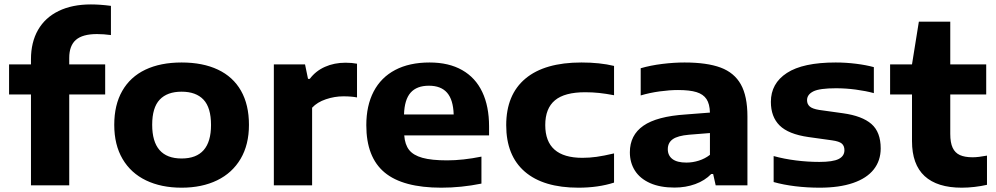

<svg xmlns="http://www.w3.org/2000/svg" viewBox="-20 -838 4505 868"><path d="M293 -576V-547H455.5V-411H293V0H120V-411H21V-547H120V-570Q120 -647 152 -702.8Q184 -758.5 245 -788.2Q306 -818 391 -818Q432 -818 481.5 -811.5V-679.5Q448.5 -684 418.5 -684Q353.5 -684 323.2 -657.8Q293 -631.5 293 -576Z M496.5 -273.5Q496.5 -364 532.8 -427.2Q569 -490.5 637.2 -523Q705.5 -555.5 801 -555.5Q897 -555.5 965.2 -523.2Q1033.5 -491 1069.5 -427.8Q1105.5 -364.5 1105.5 -273.5Q1105.5 -184 1067.8 -120Q1030 -56 961.5 -22.8Q893 10.5 801 10.5Q709 10.5 640.2 -22.5Q571.5 -55.5 534 -119.5Q496.5 -183.5 496.5 -273.5ZM934 -273Q934 -351.5 900 -387.5Q866 -423.5 801 -423.5Q736 -423.5 702 -387.5Q668 -351.5 668 -274Q668 -121.5 801 -121.5Q934 -121.5 934 -273Z M1218 -547H1359L1372.5 -481.5H1380.5Q1407 -517 1449 -535.8Q1491 -554.5 1542 -554.5Q1570.5 -554.5 1594 -550V-397.5Q1569.5 -402.5 1532 -402.5Q1492.5 -402.5 1453.2 -389.2Q1414 -376 1391 -351V0H1218Z M2191 -226H1807.5Q1810.5 -184.5 1829.5 -160.2Q1848.5 -136 1889.8 -124.5Q1931 -113 2001.5 -113Q2072.5 -113 2156.5 -130V-8Q2065.5 10.5 1975 10.5Q1801.5 10.5 1718.8 -58.2Q1636 -127 1636 -272Q1636 -360.5 1669.2 -424.2Q1702.5 -488 1766.8 -521.8Q1831 -555.5 1922 -555.5Q2009 -555.5 2069.2 -521.2Q2129.5 -487 2160.2 -422.2Q2191 -357.5 2191 -266.5ZM1806.5 -320.5H2031Q2029 -387 2001.2 -418.8Q1973.5 -450.5 1919 -450.5Q1864 -450.5 1836.2 -419Q1808.5 -387.5 1806.5 -320.5Z M2268.5 -272Q2268.5 -410 2355.5 -482.8Q2442.5 -555.5 2608.5 -555.5Q2692 -555.5 2756 -540V-407.5Q2719 -414.5 2688.5 -417.8Q2658 -421 2625.5 -421Q2532.5 -421 2488.8 -384.5Q2445 -348 2445 -272.5Q2445 -124.5 2613 -124.5Q2645 -124.5 2677.2 -129Q2709.5 -133.5 2756 -144.5V-12.5Q2684.5 10.5 2595 10.5Q2436.5 10.5 2352.5 -62Q2268.5 -134.5 2268.5 -272Z M3359 -311.5V0H3215.5L3204 -51.5H3195.5Q3166.5 -21.5 3123.2 -5.8Q3080 10 3029.5 10Q2964.5 10 2919 -10.2Q2873.5 -30.5 2850.5 -66.5Q2827.5 -102.5 2827.5 -149.5Q2827.5 -227 2888.5 -269.5Q2949.5 -312 3080 -320.5L3189.5 -329Q3188.5 -368 3174 -390Q3159.5 -412 3128.8 -421.5Q3098 -431 3045 -431Q3007.5 -431 2962 -424.8Q2916.5 -418.5 2876.5 -406.5V-529.5Q2921 -542.5 2973.8 -549Q3026.5 -555.5 3074.5 -555.5Q3176 -555.5 3237.8 -532.5Q3299.5 -509.5 3329.2 -456.5Q3359 -403.5 3359 -311.5ZM3189.5 -138V-236.5L3095.5 -229Q3043.5 -224.5 3021.2 -208.5Q2999 -192.5 2999 -163.5Q2999 -135 3020 -119Q3041 -103 3083 -103Q3111.5 -103 3139.2 -111.8Q3167 -120.5 3189.5 -138Z M3477.5 -15V-132.5Q3524.5 -119.5 3577.8 -112.8Q3631 -106 3684 -106Q3745.5 -106 3771.5 -119.2Q3797.5 -132.5 3797.5 -159Q3797.5 -178.5 3785.8 -188.8Q3774 -199 3742 -203.5L3634.5 -218.5Q3544 -231.5 3504.5 -270.8Q3465 -310 3465 -377.5Q3465 -461 3537.5 -508.2Q3610 -555.5 3758 -555.5Q3803.5 -555.5 3849.8 -549.8Q3896 -544 3930.5 -534.5V-417Q3894 -427 3848.8 -433Q3803.5 -439 3759.5 -439Q3685 -439 3656.8 -424.8Q3628.5 -410.5 3628.5 -385Q3628.5 -367.5 3640.5 -356.8Q3652.5 -346 3683.5 -341L3791 -326Q3877.5 -314 3919.5 -277.5Q3961.5 -241 3961.5 -167Q3961.5 -112 3930 -72Q3898.5 -32 3836.5 -10.8Q3774.5 10.5 3685.5 10.5Q3629 10.5 3575.5 4Q3522 -2.5 3477.5 -15Z M4442 -134.5V-2.5Q4416 3.5 4386 7Q4356 10.5 4328 10.5Q4217 10.5 4160 -42Q4103 -94.5 4103 -200V-411H4004V-547H4103L4134 -740H4276V-547H4438.5V-411H4276V-232.5Q4276 -193 4286.8 -170Q4297.5 -147 4319.5 -137Q4341.5 -127 4377 -127Q4402.5 -127 4442 -134.5Z"/></svg>

Font: Encode Sans Expanded
Style: Bold
Weight: 700
Width: 7
Designer: Multiple Designers
Foundry: Impallari Type
Version: Version 2.000